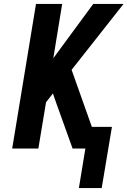

<svg xmlns="http://www.w3.org/2000/svg" viewBox="-20 -755 648 976"><path d="M497 201H381L414 0H349L266 -231L249 -280L214 -235L175 0H42L163 -735H296L251 -459L454 -735H608L344 -400L447 -110H549Z"/></svg>

Font: Iosevka SS04 XBd Ex
Style: Italic
Weight: 800
Width: 7
Italic angle: -9°
Monospace: yes
Designer: Belleve Invis
Foundry: Belleve Invis
Version: Version 19.0.0; ttfautohint (v1.8.4)